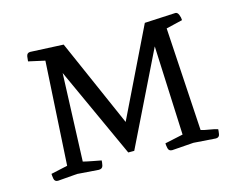

<svg xmlns="http://www.w3.org/2000/svg" viewBox="-75 -601 891 713"><g transform="rotate(-15 370.5 -244.5)"><path d="M91 -489 218 -483 366 -146 530 -483 649 -489Q657 -489 661.5 -478Q666 -467 666 -457L603 -442L627 -45Q640 -41 659.5 -38Q679 -35 691 -31Q691 -25 689 -12.5Q687 0 674 0L589 -6L506 0Q493 0 490.5 -12Q488 -24 488 -31L558 -46L543 -389L369 -34H346L187 -382L174 -45Q190 -41 209 -37.5Q228 -34 243 -31Q243 -24 240.5 -12Q238 0 224 0L142 -6L67 0Q54 0 52 -12.5Q50 -25 50 -31L114 -45L137 -443L74 -457Q74 -462 76 -475.5Q78 -489 91 -489Z"/></g></svg>

Font: Mate SC
Style: Regular
Weight: 400
Designer: Eduardo Rodriguez Tunni
Foundry: Eduardo Rodriguez Tunni
Version: Version 1.003; ttfautohint (v1.8.4.7-5d5b);gftools[0.9.24]